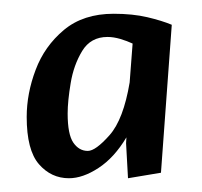

<svg xmlns="http://www.w3.org/2000/svg" viewBox="-20 -602 294 279"><path d="M80.2 -343Q54.3 -343 36.5 -363.5Q18.8 -384 18.8 -432Q18.8 -466.2 31.8 -500.5Q44.7 -534.9 72.9 -558.5Q101.1 -582 145.1 -582Q172.9 -582 194.1 -577Q215.3 -572 229.6 -566L213.9 -351L166 -343L163.2 -393.9L163.7 -402.4Q146 -372.8 123.1 -357.9Q100.3 -343 80.2 -343ZM107.6 -382.7Q118.9 -382.7 139.2 -405.6Q159.4 -428.4 168.4 -482.2L172.7 -538.7Q164.8 -542.4 154.9 -545.4Q144.9 -548.3 136.3 -548.3Q111.8 -548.3 99.4 -527.9Q87 -507.4 82.7 -481.2Q78.3 -455 78.3 -437Q78.3 -406.9 86.5 -394.8Q94.8 -382.7 107.6 -382.7Z"/></svg>

Font: Ancizar Sans Thin
Style: Italic
Weight: 100
Italic angle: -4°
Designer: Cesar Puertas, Viviana Monsalve, Julian Moncada, Julian Prieto, Jose Castro, Mariel Hernandez, Felipe Aragon, Sara Alarc
Version: Version 8.100